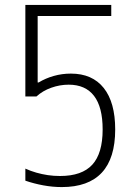

<svg xmlns="http://www.w3.org/2000/svg" viewBox="-20 -750 540 780"><path d="M231 10Q194 10 156 3Q118 -4 83 -16V-65Q105 -55 128 -48.5Q151 -42 174.5 -38.5Q198 -35 224 -35Q313 -35 355 -81Q397 -127 397 -224Q397 -315 362 -360.5Q327 -406 259 -406Q223 -406 188 -393.5Q153 -381 128 -358H83V-730H432V-685H133V-415H137Q165 -432 198.5 -441.5Q232 -451 268 -451Q355 -451 401.5 -392.5Q448 -334 448 -224Q448 -107 393.5 -48.5Q339 10 231 10Z"/></svg>

Font: M PLUS Code Latin Light
Style: Regular
Weight: 300
Designer: Coji Morishita
Foundry: UNDERFOREST DESIGN
Version: Version 1.002; ttfautohint (v1.8.3)